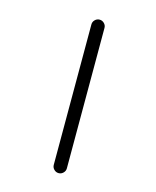

<svg xmlns="http://www.w3.org/2000/svg" viewBox="-111 -831 721 885"><g transform="rotate(15 250.0 -388.0)"><path d="M222.7 -52.7V-722.7Q222.7 -735.4 231.9 -744.6Q241.2 -753.9 253.9 -753.9Q266.6 -753.9 275.9 -744.6Q285.2 -735.4 285.2 -722.7V-52.7Q285.2 -40 275.9 -30.8Q266.6 -21.5 253.9 -21.5Q241.2 -21.5 231.9 -30.8Q222.7 -40 222.7 -52.7Z"/></g></svg>

Font: Rounded Mgen+ 1mn light
Style: Regular
Weight: 200
Designer: [Source Han Sans]
Ryoko NISHIZUKA  (kana & ideographs); Paul D. Hunt (Latin, Greek & Cyrillic); Wenlong ZHANG  (bopomofo
Version: Version 1.059.20150602